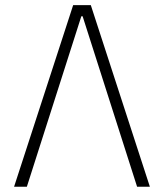

<svg xmlns="http://www.w3.org/2000/svg" viewBox="-20 -713 626 733"><path d="M33.7 0H82.5L290.5 -650.9H295.4L503.4 0H552.2L326.7 -693.4H259.3Z"/></svg>

Font: Cascadia Mono PL ExtraLight
Style: Regular
Weight: 200
Monospace: yes
Designer: Aaron Bell
Foundry: Saja Typeworks
Version: Version 2404.023